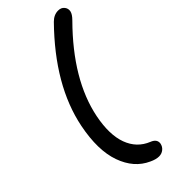

<svg xmlns="http://www.w3.org/2000/svg" viewBox="-332 -865 1180 1180"><g transform="rotate(-45 258.0 -274.5)"><path d="M270 262.2Q243.7 262.2 210 246.1Q112.3 202.1 70.8 85.7Q29.3 -30.8 64.9 -209Q123.5 -501 397.9 -780.8Q428.2 -811 464.8 -811Q491.2 -811 505.4 -793.5Q519.5 -775.9 515.1 -753.9Q510.7 -732.9 483.9 -706.1Q226.6 -446.8 173.8 -184.1Q147 -48.3 179.2 39.3Q211.4 127 295.9 161.1Q336.9 177.2 332 211.9Q327.6 234.4 310.3 248.3Q293 262.2 270 262.2Z"/></g></svg>

Font: Shantell Sans Irregular
Style: Italic
Weight: 500
Italic angle: -11.31°
Designer: Stephen Nixon, Anya Danilova, Shantell Martin
Foundry: Arrow Type
Version: Version 1.006;[9816181b4]